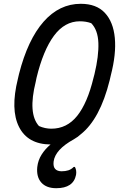

<svg xmlns="http://www.w3.org/2000/svg" viewBox="-20 -740 640 1010"><path d="M405 -720Q487 -720 531.5 -672.5Q576 -625 584 -540.5Q592 -456 563 -344L557 -318Q506 -113 404 -33Q392 -21 368 -7Q270 47 262 110Q259 137 270.5 149Q282 161 304 161Q324 161 339.5 156Q355 151 368 138H374Q384 156 380 180Q366 250 276 250Q224 250 197.5 220.5Q171 191 176 139Q180 103 199 73Q218 43 246 20Q126 19 80 -72.5Q34 -164 74 -325L80 -351Q126 -531 209 -625.5Q292 -720 405 -720ZM168 -310Q126 -142 185 -77Q217 -63 250 -63Q332 -63 386 -130.5Q440 -198 472 -331L477 -350Q500 -446 497.5 -514Q495 -582 460 -618Q433 -628 400 -628Q320 -628 263.5 -551.5Q207 -475 172 -330Z"/></svg>

Font: Recursive Mn Csl St
Style: Italic
Weight: 400
Italic angle: -15°
Monospace: yes
Version: Version 1.079;hotconv 1.0.112;makeotfexe 2.5.65598; ttfautoh